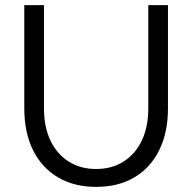

<svg xmlns="http://www.w3.org/2000/svg" viewBox="-20 -720 752 751"><path d="M356 11Q270 11 206.5 -26.5Q143 -64 109 -133Q75 -202 75 -296V-700H152V-296Q152 -224 177 -171Q202 -118 248 -88.5Q294 -59 356 -59Q418 -59 464 -88.5Q510 -118 535 -171Q560 -224 560 -296V-700H637V-296Q637 -202 603 -133Q569 -64 506 -26.5Q443 11 356 11Z"/></svg>

Font: Red Hat Text
Style: Regular
Weight: 400
Designer: Pentagram, MCKL
Foundry: MCKL
Version: Version 1.030